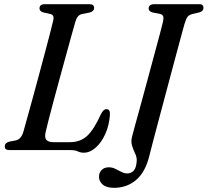

<svg xmlns="http://www.w3.org/2000/svg" viewBox="-20 -720 996 921"><path d="M317.5 0H26Q1.5 0 3 -18.5Q3 -34.5 24.5 -40.5L55.5 -46.5Q81.5 -52 92 -87.5Q98.5 -111 110.5 -153.8Q122.5 -196.5 137 -249.8Q151.5 -303 166.8 -359.8Q182 -416.5 196 -469Q210 -521.5 220.5 -562.2Q231 -603 236 -624.5Q241 -648 221.5 -653L187 -660.5Q169.5 -666.5 169.5 -679.5Q169.5 -700 195.5 -700H409Q431.5 -700 431.5 -682Q431.5 -666 410.5 -660L373 -652.5Q351 -648 342 -617.5Q334.5 -592 322.5 -548.5Q310.5 -505 295.8 -451.5Q281 -398 265.8 -342Q250.5 -286 236.8 -234.8Q223 -183.5 213 -144Q203 -104.5 198.5 -85Q193 -59.5 202.8 -48.8Q212.5 -38 237 -38H315.5Q364.5 -38 397.2 -67.5Q430 -97 463.5 -171Q475.5 -196.5 490.5 -196.5Q508.5 -196.5 507.5 -171Q504 -119 485.2 -77.5Q466.5 -36 439 -11.8Q411.5 12.5 382 12.5Q366 12.5 353.2 6.2Q340.5 0 317.5 0ZM865 -605Q862 -595 852.8 -560.8Q843.5 -526.5 830 -476.5Q816.5 -426.5 800.8 -367.5Q785 -308.5 769 -248.2Q753 -188 738.5 -133.8Q724 -79.5 713.2 -38.2Q702.5 3 697.5 23Q678.5 104 633.8 142.5Q589 181 527 181Q490.5 181 472.5 165.2Q454.5 149.5 455 127Q455 108.5 467.5 95.5Q480 82.5 502.5 82.5Q518.5 82.5 533.5 90Q548.5 97.5 562.8 104.8Q577 112 591 112Q609 112 621.8 98Q634.5 84 636 48.5Q636 32.5 627.8 15.5Q619.5 -1.5 613.2 -22Q607 -42.5 614.5 -68.5Q617 -79 628 -119Q639 -159 654.8 -216.2Q670.5 -273.5 687.5 -336.8Q704.5 -400 720.2 -458Q736 -516 747 -557.5Q758 -599 761 -612Q766 -634 762.5 -642.5Q759 -651 744.5 -654L710.5 -660.5Q693 -666 693 -679.5Q693.5 -700 722 -700H934Q947 -700 951.5 -695.2Q956 -690.5 956 -682.5Q956 -666.5 936 -660.5L902 -652.5Q887.5 -648.5 880.2 -640Q873 -631.5 865 -605Z"/></svg>

Font: Fraunces 72pt S050
Style: Italic
Weight: 400
Italic angle: -16°
Version: Version 1.000; ttfautohint (v1.8.3)